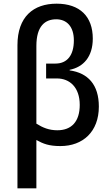

<svg xmlns="http://www.w3.org/2000/svg" viewBox="-20 -785 605 1045"><path d="M75 240H178V-23C216 -2 247 10 309 10C431 10 518 -68 518 -205C518 -325 458 -388 359 -402V-405C434 -420 485 -476 485 -575C485 -695 415 -765 288 -765C162 -765 75 -694 75 -539ZM292 -76C247 -76 213 -90 178 -112V-535C178 -643 225 -680 286 -680C342 -680 382 -642 382 -565C382 -486 347 -439 282 -439H231V-358H290C359 -358 414 -310 414 -214C414 -124 370 -76 292 -76Z"/></svg>

Font: Noto Sans SemiCondensed Medium
Style: Regular
Weight: 500
Width: 4
Designer: Monotype Design Team
Foundry: Monotype Imaging Inc.
Version: Version 2.013